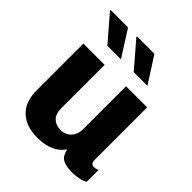

<svg xmlns="http://www.w3.org/2000/svg" viewBox="-205 -868 1009 1009"><g transform="rotate(45 300.0 -363.5)"><path d="M234 10Q153 10 105.5 -34Q58 -78 58 -166V-511H216V-190Q216 -146 237.5 -125.5Q259 -105 293 -105Q317 -105 335.5 -115.5Q354 -126 364.5 -146Q375 -166 375 -193V-511H532V-119Q532 -104 538.5 -97.5Q545 -91 555 -91Q562 -91 569 -92.5Q576 -94 584 -99V-10Q571 -1 545.5 4.5Q520 10 497 10Q456 10 434 1Q412 -8 403.5 -23.5Q395 -39 391 -58Q378 -39 358.5 -24Q339 -9 309 0.5Q279 10 234 10ZM351 -592 229 -734 233 -737H360L453 -592ZM155 -592 33 -734 35 -737H164L256 -592Z"/></g></svg>

Font: Chivo Mono Medium
Style: Bold
Weight: 700
Monospace: yes
Version: Version 1.008